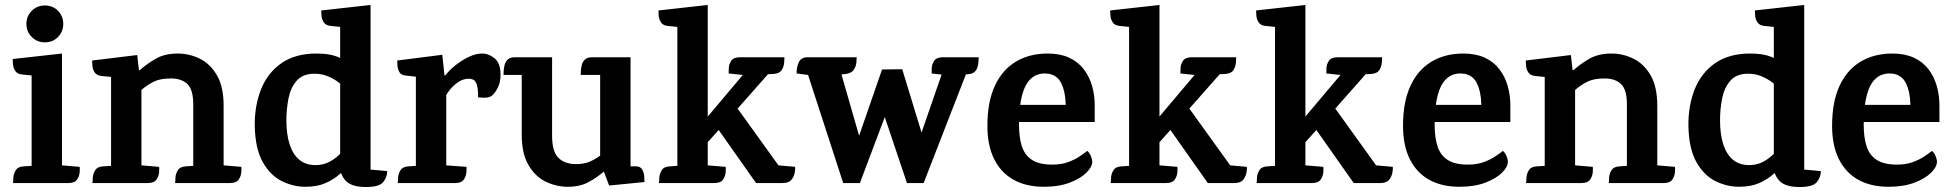

<svg xmlns="http://www.w3.org/2000/svg" viewBox="-20 -735 7839 771"><path d="M160 -565Q129 -565 107.5 -586.5Q86 -608 86 -639Q86 -670 107.5 -691.5Q129 -713 160 -713Q192 -713 213 -691.5Q234 -670 234 -639Q234 -608 213 -586.5Q192 -565 160 -565ZM229 -520V0H107V-432L68 -436Q49 -438 41 -450.5Q33 -463 32 -477.5Q31 -492 31 -498ZM229 -71 300 -65Q301 -60 300 -44Q299 -28 289.5 -14Q280 0 255 0H32Q33 -5 33.5 -20.5Q34 -36 43 -51Q52 -66 76 -67L107 -69Z M878 -71 949 -65Q950 -60 949 -44Q948 -28 938.5 -14Q929 0 904 0H683Q684 -5 684.5 -20.5Q685 -36 694 -51Q703 -66 727 -67L756 -69V-315Q756 -376 732 -398Q708 -420 667 -420Q625 -420 599.5 -408Q574 -396 548 -374V-71L619 -65Q620 -60 619 -44Q618 -28 608.5 -14Q599 0 574 0H351Q352 -5 352.5 -20.5Q353 -36 362 -51Q371 -66 395 -67L426 -69V-426L387 -430Q368 -432 360 -444.5Q352 -457 351 -471.5Q350 -486 350 -492L531 -514L538 -453H541Q570 -479 606 -499.5Q642 -520 694 -520Q740 -520 782 -499.5Q824 -479 851 -433Q878 -387 878 -310Z M1468 -715V-54L1535 -48Q1535 -24 1519 -4Q1503 16 1450 16Q1392 16 1369 -8.5Q1346 -33 1346 -64V-627L1307 -631Q1288 -633 1280 -645.5Q1272 -658 1271 -672.5Q1270 -687 1270 -693ZM1395 -476 1368 -376Q1359 -389 1340.5 -403.5Q1322 -418 1297 -428.5Q1272 -439 1243 -439Q1196 -439 1171.5 -411Q1147 -383 1138.5 -340Q1130 -297 1130 -252Q1130 -196 1143 -155.5Q1156 -115 1182 -93.5Q1208 -72 1247 -72Q1273 -72 1295 -81.5Q1317 -91 1339.5 -111Q1362 -131 1389 -160L1400 -89Q1374 -62 1347 -38Q1320 -14 1286.5 0.5Q1253 15 1206 15Q1158 15 1112 -7.5Q1066 -30 1035.5 -83.5Q1005 -137 1003 -229Q1002 -311 1028.5 -377Q1055 -443 1110.5 -481.5Q1166 -520 1251 -520Q1301 -520 1332.5 -508Q1364 -496 1395 -476Z M1916 -520Q1943 -520 1966.5 -500.5Q1990 -481 1990 -436Q1990 -405 1979.5 -384Q1969 -363 1957 -352Q1947 -344 1932.5 -343Q1918 -342 1900 -344Q1900 -380 1894.5 -395.5Q1889 -411 1880.5 -415Q1872 -419 1862 -419Q1837 -419 1813 -400.5Q1789 -382 1772 -354V-71L1853 -65Q1854 -60 1853 -44Q1852 -28 1842.5 -14Q1833 0 1808 0H1577Q1578 -5 1578.5 -20.5Q1579 -36 1588 -51Q1597 -66 1621 -67L1650 -69V-427L1606 -432Q1590 -434 1583.5 -446Q1577 -458 1576 -472Q1575 -486 1575 -492L1756 -515L1765 -432H1768Q1783 -452 1808.5 -472.5Q1834 -493 1862.5 -506.5Q1891 -520 1916 -520Z M2512 -67H2534Q2552 -67 2559 -54Q2566 -41 2567 -26Q2568 -11 2568 -4L2426 10L2405 -46Q2377 -22 2343 -3.5Q2309 15 2260 15Q2214 15 2171.5 -5.5Q2129 -26 2102 -72.5Q2075 -119 2075 -195V-434H2002Q2002 -438 2002.5 -449Q2003 -460 2006 -473Q2009 -486 2018.5 -495.5Q2028 -505 2046 -505H2197V-190Q2197 -126 2222.5 -101Q2248 -76 2294 -76Q2324 -76 2346 -85Q2368 -94 2390 -110V-434H2312Q2312 -438 2312.5 -449Q2313 -460 2316 -473Q2319 -486 2328.5 -495.5Q2338 -505 2356 -505H2512Z M2822 -715V-267L2963 -434L2906 -440Q2906 -445 2906.5 -461Q2907 -477 2916.5 -491Q2926 -505 2951 -505H3130Q3130 -500 3129 -484.5Q3128 -469 3119.5 -454.5Q3111 -440 3086 -438L3064 -437L2942 -299L3106 -71L3173 -65Q3174 -59 3171.5 -43Q3169 -27 3158.5 -13.5Q3148 0 3123 0H3016L2866 -213L2822 -164V-71L2894 -65Q2895 -60 2894 -44Q2893 -28 2883.5 -14Q2874 0 2849 0H2626Q2627 -5 2627.5 -20.5Q2628 -36 2637 -51Q2646 -66 2670 -67L2700 -69V-627L2661 -631Q2642 -633 2634 -645.5Q2626 -658 2625 -672.5Q2624 -687 2624 -693Z M3340 -502 3452 -113 3399 -101 3522 -456 3603 -457 3712 -100H3645L3781 -493L3883 -499L3689 0H3622L3512 -327L3556 -326L3433 0H3366L3209 -483ZM3222 -505H3420Q3420 -500 3419 -485Q3418 -470 3409 -455.5Q3400 -441 3376 -438L3359 -436L3225 -434L3179 -440Q3178 -462 3187 -483.5Q3196 -505 3222 -505ZM3766 -505H3910Q3910 -469 3900.5 -454.5Q3891 -440 3874 -438L3858 -436L3773 -434L3721 -440Q3721 -445 3721.5 -461Q3722 -477 3731.5 -491Q3741 -505 3766 -505Z M4187 -520Q4237 -520 4273 -503.5Q4309 -487 4332 -457Q4355 -427 4366 -387.5Q4377 -348 4376 -302V-245H4008L4014 -314H4313L4258 -254Q4263 -324 4254 -364.5Q4245 -405 4225.5 -422.5Q4206 -440 4176 -440Q4142 -440 4119 -418.5Q4096 -397 4084 -351.5Q4072 -306 4072 -234Q4072 -183 4083.5 -147.5Q4095 -112 4124 -93Q4153 -74 4205 -74Q4242 -74 4269 -84Q4296 -94 4315.5 -107Q4335 -120 4346 -129Q4354 -123 4360 -109.5Q4366 -96 4366 -85Q4366 -65 4342.5 -41.5Q4319 -18 4275.5 -1.5Q4232 15 4172 15Q4100 15 4049.5 -13.5Q3999 -42 3972 -96.5Q3945 -151 3945 -230Q3945 -326 3975 -390.5Q4005 -455 4059.5 -487.5Q4114 -520 4187 -520Z M4636 -715V-267L4777 -434L4720 -440Q4720 -445 4720.5 -461Q4721 -477 4730.5 -491Q4740 -505 4765 -505H4944Q4944 -500 4943 -484.5Q4942 -469 4933.5 -454.5Q4925 -440 4900 -438L4878 -437L4756 -299L4920 -71L4987 -65Q4988 -59 4985.5 -43Q4983 -27 4972.5 -13.5Q4962 0 4937 0H4830L4680 -213L4636 -164V-71L4708 -65Q4709 -60 4708 -44Q4707 -28 4697.5 -14Q4688 0 4663 0H4440Q4441 -5 4441.5 -20.5Q4442 -36 4451 -51Q4460 -66 4484 -67L4514 -69V-627L4475 -631Q4456 -633 4448 -645.5Q4440 -658 4439 -672.5Q4438 -687 4438 -693Z M5222 -715V-267L5363 -434L5306 -440Q5306 -445 5306.5 -461Q5307 -477 5316.5 -491Q5326 -505 5351 -505H5530Q5530 -500 5529 -484.5Q5528 -469 5519.5 -454.5Q5511 -440 5486 -438L5464 -437L5342 -299L5506 -71L5573 -65Q5574 -59 5571.5 -43Q5569 -27 5558.5 -13.5Q5548 0 5523 0H5416L5266 -213L5222 -164V-71L5294 -65Q5295 -60 5294 -44Q5293 -28 5283.5 -14Q5274 0 5249 0H5026Q5027 -5 5027.5 -20.5Q5028 -36 5037 -51Q5046 -66 5070 -67L5100 -69V-627L5061 -631Q5042 -633 5034 -645.5Q5026 -658 5025 -672.5Q5024 -687 5024 -693Z M5856 -520Q5906 -520 5942 -503.5Q5978 -487 6001 -457Q6024 -427 6035 -387.5Q6046 -348 6045 -302V-245H5677L5683 -314H5982L5927 -254Q5932 -324 5923 -364.5Q5914 -405 5894.5 -422.5Q5875 -440 5845 -440Q5811 -440 5788 -418.5Q5765 -397 5753 -351.5Q5741 -306 5741 -234Q5741 -183 5752.5 -147.5Q5764 -112 5793 -93Q5822 -74 5874 -74Q5911 -74 5938 -84Q5965 -94 5984.5 -107Q6004 -120 6015 -129Q6023 -123 6029 -109.5Q6035 -96 6035 -85Q6035 -65 6011.5 -41.5Q5988 -18 5944.5 -1.5Q5901 15 5841 15Q5769 15 5718.5 -13.5Q5668 -42 5641 -96.5Q5614 -151 5614 -230Q5614 -326 5644 -390.5Q5674 -455 5728.5 -487.5Q5783 -520 5856 -520Z M6635 -71 6706 -65Q6707 -60 6706 -44Q6705 -28 6695.5 -14Q6686 0 6661 0H6440Q6441 -5 6441.5 -20.5Q6442 -36 6451 -51Q6460 -66 6484 -67L6513 -69V-315Q6513 -376 6489 -398Q6465 -420 6424 -420Q6382 -420 6356.5 -408Q6331 -396 6305 -374V-71L6376 -65Q6377 -60 6376 -44Q6375 -28 6365.5 -14Q6356 0 6331 0H6108Q6109 -5 6109.5 -20.5Q6110 -36 6119 -51Q6128 -66 6152 -67L6183 -69V-426L6144 -430Q6125 -432 6117 -444.5Q6109 -457 6108 -471.5Q6107 -486 6107 -492L6288 -514L6295 -453H6298Q6327 -479 6363 -499.5Q6399 -520 6451 -520Q6497 -520 6539 -499.5Q6581 -479 6608 -433Q6635 -387 6635 -310Z M7225 -715V-54L7292 -48Q7292 -24 7276 -4Q7260 16 7207 16Q7149 16 7126 -8.5Q7103 -33 7103 -64V-627L7064 -631Q7045 -633 7037 -645.5Q7029 -658 7028 -672.5Q7027 -687 7027 -693ZM7152 -476 7125 -376Q7116 -389 7097.5 -403.5Q7079 -418 7054 -428.5Q7029 -439 7000 -439Q6953 -439 6928.5 -411Q6904 -383 6895.5 -340Q6887 -297 6887 -252Q6887 -196 6900 -155.5Q6913 -115 6939 -93.5Q6965 -72 7004 -72Q7030 -72 7052 -81.5Q7074 -91 7096.5 -111Q7119 -131 7146 -160L7157 -89Q7131 -62 7104 -38Q7077 -14 7043.5 0.5Q7010 15 6963 15Q6915 15 6869 -7.5Q6823 -30 6792.5 -83.5Q6762 -137 6760 -229Q6759 -311 6785.5 -377Q6812 -443 6867.5 -481.5Q6923 -520 7008 -520Q7058 -520 7089.5 -508Q7121 -496 7152 -476Z M7579 -520Q7629 -520 7665 -503.5Q7701 -487 7724 -457Q7747 -427 7758 -387.5Q7769 -348 7768 -302V-245H7400L7406 -314H7705L7650 -254Q7655 -324 7646 -364.5Q7637 -405 7617.5 -422.5Q7598 -440 7568 -440Q7534 -440 7511 -418.5Q7488 -397 7476 -351.5Q7464 -306 7464 -234Q7464 -183 7475.5 -147.5Q7487 -112 7516 -93Q7545 -74 7597 -74Q7634 -74 7661 -84Q7688 -94 7707.5 -107Q7727 -120 7738 -129Q7746 -123 7752 -109.5Q7758 -96 7758 -85Q7758 -65 7734.5 -41.5Q7711 -18 7667.5 -1.5Q7624 15 7564 15Q7492 15 7441.5 -13.5Q7391 -42 7364 -96.5Q7337 -151 7337 -230Q7337 -326 7367 -390.5Q7397 -455 7451.5 -487.5Q7506 -520 7579 -520Z"/></svg>

Font: Karma Variable Light
Style: Regular
Weight: 300
Designer: Joana Correia
Foundry: Indian Type Foundry
Version: Version 3.000